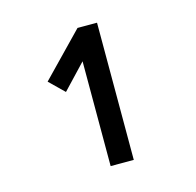

<svg xmlns="http://www.w3.org/2000/svg" viewBox="-71 -815 572 561"><g transform="rotate(-15 215.0 -534.5)"><path d="M209 -742H268V-327H198V-644L128 -570L84 -613Z"/></g></svg>

Font: APTA Sans Medium
Style: Bold
Weight: 500
Version: Version 7.200